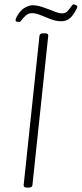

<svg xmlns="http://www.w3.org/2000/svg" viewBox="-20 -854 373 876"><path d="M103 2Q87 2 88 -10L160 -690Q161 -702 177 -702H185Q202 -702 200 -690L128 -10Q127 2 111 2ZM69 -754Q64 -754 57.5 -755Q51 -756 51 -761Q51 -767 56 -777Q73 -808 93.5 -819Q114 -830 128 -830Q150 -830 176 -821Q202 -812 225.5 -802.5Q249 -793 264 -793Q279 -793 288.5 -803.5Q298 -814 304.5 -824Q311 -834 315 -834Q321 -834 327 -830.5Q333 -827 333 -824Q333 -818 319 -795Q307 -776 293 -766.5Q279 -757 259 -757Q236 -757 211.5 -766.5Q187 -776 165 -785Q143 -794 126 -794Q110 -794 98.5 -784Q87 -774 80 -764Q73 -754 69 -754Z"/></svg>

Font: Asap Semi Condensed Semi Condensed Thin
Style: Italic
Weight: 100
Width: 4
Italic angle: -6°
Designer: Pablo Cosgaya
Foundry: Omnibus-Type
Version: Version 3.001; ttfautohint (v1.8.4.7-5d5b)